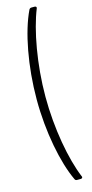

<svg xmlns="http://www.w3.org/2000/svg" viewBox="-135 -798 452 942"><g transform="rotate(-15 91.5 -327.5)"><path d="M131 110H150C155 110 159 107 159 103C159 102 159 100 158 99C117 1 87 -162 87 -324C87 -488 118 -655 158 -754C161 -760 157 -765 150 -765H134C129 -765 125 -763 122 -758C74 -659 42 -490 42 -322C42 -158 74 6 120 103C122 108 126 110 131 110Z"/></g></svg>

Font: Barlow Condensed ExtraLight
Style: Regular
Weight: 275
Width: 3
Designer: Jeremy Tribby
Foundry: Tribby Type
Version: Version 1.422;hotconv 1.0.109;makeotfexe 2.5.65596